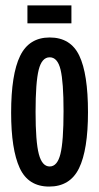

<svg xmlns="http://www.w3.org/2000/svg" viewBox="-20 -676 365 707"><path d="M161 11Q84 11 52.5 -57.5Q21 -126 21 -261Q21 -402 54 -470Q87 -538 163 -538Q240 -538 272 -471Q304 -404 304 -263Q304 -124 271 -56.5Q238 11 161 11ZM163 -63Q191 -63 202.5 -109Q214 -155 214 -267Q214 -374 203 -419.5Q192 -465 163 -465Q134 -465 122.5 -419Q111 -373 111 -264Q111 -154 123 -108.5Q135 -63 163 -63ZM81 -590V-656H243V-590Z"/></svg>

Font: Bricolage Grotesque 96pt Condensed
Style: Regular
Weight: 400
Width: 3
Designer: Mathieu Triay
Foundry: Atelier Triay
Version: Version 1.001; ttfautohint (v1.8.4.7-5d5b);gftools[0.9.33.de